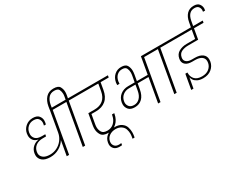

<svg xmlns="http://www.w3.org/2000/svg" viewBox="-116 -1797 3655 2867"><g transform="rotate(-30 1712.0 -363.5)"><path d="M858 -705H707L583 0H542L587 -253Q547 -187 478.5 -148.5Q410 -110 329 -110Q236 -110 190 -149.5Q144 -189 144 -247Q144 -262 147 -280Q158 -342 202.5 -380.5Q247 -419 299 -425V-428Q245 -439 219 -474.5Q193 -510 193 -554Q193 -572 196 -591Q208 -659 260.5 -704Q313 -749 385 -749Q458 -749 488.5 -712Q519 -675 519 -630Q519 -614 516 -597Q513 -579 510 -567H476L482 -594Q484 -607 484 -619Q484 -654 461 -684Q438 -714 380 -714Q322 -714 282 -678Q242 -642 233 -587Q230 -571 230 -556Q230 -512 262 -478.5Q294 -445 374 -445H429L423 -411H369Q291 -411 245 -375.5Q199 -340 189 -283Q186 -268 186 -255Q186 -208 225.5 -176.5Q265 -145 342 -145Q405 -145 461 -173Q517 -201 556 -251.5Q595 -302 607 -367L672 -740H864Z M1141 -740 1135 -705H984L860 0H819L943 -705H792L798 -740H950L958 -785Q963 -811 963 -833Q963 -870 947 -905.5Q931 -941 867 -941Q802 -941 766 -897Q730 -853 718 -785L709 -729H669L678 -783Q693 -869 741.5 -922.5Q790 -976 873 -976Q957 -976 980.5 -933Q1004 -890 1004 -842Q1004 -815 998 -783L990 -740Z M1177 -362 1149 -203Q1144 -176 1144 -153Q1144 -106 1167.5 -66.5Q1191 -27 1263 -27Q1330 -27 1376.5 -71.5Q1423 -116 1436 -189L1439 -203H1478L1476 -190Q1459 -99 1400 -45Q1341 9 1257 9Q1166 9 1135 -40Q1104 -89 1104 -148Q1104 -175 1109 -206L1143 -396H1251Q1341 -396 1398 -443Q1455 -490 1472 -585L1493 -705H1071L1077 -740H1679L1673 -705H1533L1512 -585Q1493 -474 1427 -418Q1361 -362 1255 -362Z M1340 270Q1327 272 1301 272Q1236 272 1205 239Q1174 206 1174 162Q1174 147 1177 131Q1189 62 1245 21Q1301 -20 1380 -20Q1449 -20 1495 11.5Q1541 43 1555 90Q1569 137 1569 177Q1569 209 1563 245L1559 265H1524L1529 237Q1534 207 1534 181Q1534 146 1521.5 106Q1509 66 1470 39.5Q1431 13 1376 13Q1310 13 1265.5 45.5Q1221 78 1212 131Q1210 143 1210 154Q1210 187 1234 213.5Q1258 240 1309 240Q1327 240 1346 237Z M2440 -740 2434 -705H2283L2159 0H2118L2191 -414H2004L1987 -319Q1970 -223 1919.5 -173.5Q1869 -124 1792 -124Q1718 -124 1685 -163Q1652 -202 1652 -252Q1652 -268 1655 -286Q1669 -361 1725 -404.5Q1781 -448 1859 -448H1972L1991 -553Q1996 -582 1996 -607Q1996 -645 1979.5 -679Q1963 -713 1905 -713Q1854 -713 1817 -679Q1780 -645 1769 -585Q1766 -567 1766 -551Q1766 -547 1766 -543H1726Q1727 -571 1729 -586Q1743 -661 1792 -705Q1841 -749 1910 -749Q1987 -749 2010.5 -706Q2034 -663 2034 -613Q2034 -584 2028 -549L2010 -448H2197L2248 -740ZM1966 -414H1854Q1793 -414 1749 -379Q1705 -344 1694 -286Q1691 -272 1691 -259Q1691 -220 1717 -189.5Q1743 -159 1798 -159Q1855 -159 1895.5 -200.5Q1936 -242 1949 -317Z M2397 0 2521 -705H2370L2376 -740H2719L2713 -705H2562L2438 0Z M3304 -999Q3370 -999 3397 -964Q3424 -929 3424 -887Q3424 -870 3420 -851H3383Q3386 -866 3386 -879Q3386 -910 3366.5 -936.5Q3347 -963 3299 -963Q3189 -963 3163 -819L3149 -740H3314L3308 -705H3143L3112 -526H2941Q2875 -526 2826 -503Q2777 -480 2766 -420Q2764 -409 2764 -399Q2764 -362 2795 -339.5Q2826 -317 2885 -317H2930Q3017 -317 3063 -282.5Q3109 -248 3109 -188Q3109 -171 3106 -151Q3093 -81 3037 -35Q2981 11 2893 11Q2833 11 2794.5 -9Q2756 -29 2738.5 -56Q2721 -83 2718 -106L2686 72H2647L2692 -182H2728Q2728 -176 2728 -170Q2728 -107 2768 -64.5Q2808 -22 2892 -22Q2965 -22 3011 -59Q3057 -96 3067 -151Q3070 -167 3070 -180Q3070 -231 3030.5 -258.5Q2991 -286 2918 -286H2870Q2797 -286 2760 -316Q2723 -346 2723 -393Q2723 -406 2726 -421Q2739 -494 2797.5 -526Q2856 -558 2932 -558H3078L3104 -705H2636L2642 -740H3110L3125 -820Q3140 -905 3185.5 -952Q3231 -999 3304 -999Z"/></g></svg>

Font: Fz Poppins ExtLt
Style: Italic
Weight: 200
Italic angle: -10°
Designer: Ninad Kale (Devanagari), Jonny Pinhorn (Latin)
Foundry: Indian Type Foundry
Version: Vit hóa bi Vntype.Com & FontZin.Com